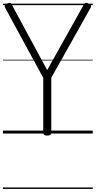

<svg xmlns="http://www.w3.org/2000/svg" viewBox="-20 -914 655 1314"><path d="M303 14Q276 14 276 -5V-381L15 -861Q10 -871 13.5 -877.5Q17 -884 29 -890Q43 -896 49.5 -894Q56 -892 63 -878L303 -434L551 -878Q559 -892 566.5 -894Q574 -896 586 -890Q599 -884 602 -877.5Q605 -871 600 -861L331 -382V-5Q331 14 303 14ZM0 369H615V379H0ZM0 -20H615V0H0ZM0 -505H615V-500H0ZM0 -889H615V-879H0Z"/></svg>

Font: Playwrite HR Lijeva Guides
Style: Regular
Weight: 400
Designer: Veronika Burian, José Scaglione
Foundry: TypeTogether
Version: Version 1.003